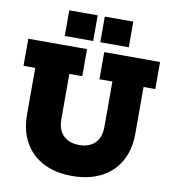

<svg xmlns="http://www.w3.org/2000/svg" viewBox="-103 -1067 1047 1168"><g transform="rotate(10 421.0 -483.0)"><path d="M483 -765H828V-597.5H755.5V-310.5Q755.5 -211 715 -138.8Q674.5 -66.5 599 -27.8Q523.5 11 420 11Q317 11 242.2 -27.8Q167.5 -66.5 127 -138.8Q86.5 -211 86.5 -310.5V-597.5H14V-765H377V-597.5H297V-317Q297 -274 313 -243.8Q329 -213.5 359 -197.8Q389 -182 430.5 -182Q472.5 -182 502.2 -198Q532 -214 547.5 -244Q563 -274 563 -317V-597.5H483ZM229.5 -978.5H405V-820H229.5ZM449 -978.5H625V-820H449Z"/></g></svg>

Font: Hepta Slab ExtraLight ExtraBold
Style: Regular
Weight: 800
Version: Version 1.102